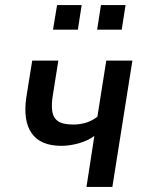

<svg xmlns="http://www.w3.org/2000/svg" viewBox="-20 -737 584 757"><path d="M321 0 352 -201Q326 -182 290.5 -172Q255 -162 222 -162Q140 -162 105 -211.5Q70 -261 84 -355L107 -498H210L189 -366Q182 -325 186 -298.5Q190 -272 209 -259Q228 -246 269 -246Q296 -246 320 -253.5Q344 -261 364 -277L399 -498H502L423 0ZM363 -620 378 -717H475L460 -620ZM189 -620 205 -717H302L287 -620Z"/></svg>

Font: Nunito Sans 7pt Condensed SemiBold
Style: Italic
Weight: 600
Width: 3
Italic angle: -9°
Designer: Vernon Adams
Foundry: Vernon Adams
Version: Version 3.101;gftools[0.9.27]